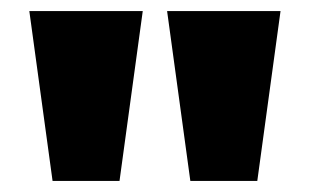

<svg xmlns="http://www.w3.org/2000/svg" viewBox="-20 -725 559 347"><path d="M75 -398 33 -705H238L196 -398ZM324 -398 282 -705H487L445 -398Z"/></svg>

Font: Nunito Sans 11pt Black
Style: Regular
Weight: 900
Version: Version 3.101;gftools[0.9.27]